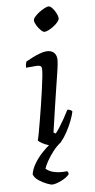

<svg xmlns="http://www.w3.org/2000/svg" viewBox="-112 -774 503 1016"><g transform="rotate(-10 139.5 -266.0)"><path d="M136 0Q122 0 102 -8Q82 -16 66.5 -26.5Q51 -37 48 -44Q52 -53 59.5 -80.5Q67 -108 77 -146Q87 -184 97 -225Q107 -266 116 -305Q125 -344 130.5 -372.5Q136 -401 136 -414Q136 -425 129 -429Q122 -433 109 -433H54Q54 -443 56.5 -452Q59 -461 61 -465Q77 -472 97.5 -480.5Q118 -489 138.5 -494.5Q159 -500 172 -500Q198 -500 211.5 -487Q225 -474 225 -451Q225 -443 221.5 -423.5Q218 -404 210.5 -374Q203 -344 192.5 -301Q182 -258 168 -200.5Q154 -143 137 -70L148 -63Q158 -73 173 -92.5Q188 -112 204 -135.5Q220 -159 230 -176Q238 -176 245 -172Q252 -168 255 -163Q249 -142 235.5 -114.5Q222 -87 204.5 -60.5Q187 -34 169.5 -17Q152 0 136 0ZM184 -603Q176 -603 165 -615.5Q154 -628 146 -644Q138 -660 138 -672Q138 -680 148.5 -690.5Q159 -701 174 -710.5Q189 -720 203.5 -726Q218 -732 226 -732Q235 -732 245 -719.5Q255 -707 262 -690.5Q269 -674 269 -662Q269 -654 259.5 -643.5Q250 -633 235 -623.5Q220 -614 206.5 -608.5Q193 -603 184 -603ZM84 200Q77 200 56 190Q35 180 15 164Q-5 148 -10 129Q-4 103 14.5 76.5Q33 50 58.5 26.5Q84 3 110 -14L170 -15Q143 2 120.5 26.5Q98 51 83 73.5Q68 96 62 111Q79 129 107.5 137Q136 145 173 144Q175 147 177 151Q179 155 177 162Q161 178 132.5 189Q104 200 84 200Z"/></g></svg>

Font: Texturina 12pt
Style: Italic
Weight: 400
Italic angle: -11°
Designer: Guillermo Torres Carreño
Foundry: Omnibus-Type
Version: Version 1.002